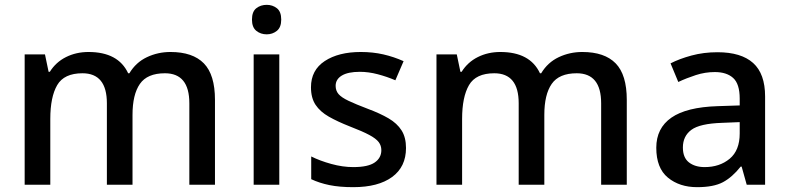

<svg xmlns="http://www.w3.org/2000/svg" viewBox="-20 -764 3262 794"><path d="M685 -549Q777 -549 823 -502Q869 -455 869 -351V0H763V-337Q763 -461 662 -461Q589 -461 558.5 -417Q528 -373 528 -289V0H422V-337Q422 -461 321 -461Q245 -461 216.5 -412Q188 -363 188 -272V0H82V-539H166L181 -467H186Q211 -507 253 -528Q295 -549 346 -549Q469 -549 510 -461H515Q542 -506 587.5 -527.5Q633 -549 685 -549Z M1083 -744Q1107 -744 1125 -730Q1143 -716 1143 -683Q1143 -651 1125 -636.5Q1107 -622 1083 -622Q1058 -622 1040 -636.5Q1022 -651 1022 -683Q1022 -716 1040 -730Q1058 -744 1083 -744ZM1135 -539V0H1029V-539Z M1659 -152Q1659 -74 1601.5 -32Q1544 10 1441 10Q1384 10 1342.5 1.5Q1301 -7 1267 -23V-117Q1303 -99 1350 -86Q1397 -73 1441 -73Q1502 -73 1529.5 -92Q1557 -111 1557 -143Q1557 -162 1546 -176.5Q1535 -191 1507 -206Q1479 -221 1427 -241Q1376 -261 1340 -281.5Q1304 -302 1285 -330.5Q1266 -359 1266 -403Q1266 -474 1323 -511.5Q1380 -549 1472 -549Q1522 -549 1565.5 -539Q1609 -529 1649 -511L1615 -432Q1580 -447 1542 -457Q1504 -467 1468 -467Q1419 -467 1393.5 -451.5Q1368 -436 1368 -409Q1368 -389 1380 -375Q1392 -361 1421.5 -347Q1451 -333 1501 -314Q1552 -295 1587 -274.5Q1622 -254 1640.5 -225Q1659 -196 1659 -152Z M2388 -549Q2480 -549 2526 -502Q2572 -455 2572 -351V0H2466V-337Q2466 -461 2365 -461Q2292 -461 2261.5 -417Q2231 -373 2231 -289V0H2125V-337Q2125 -461 2024 -461Q1948 -461 1919.5 -412Q1891 -363 1891 -272V0H1785V-539H1869L1884 -467H1889Q1914 -507 1956 -528Q1998 -549 2049 -549Q2172 -549 2213 -461H2218Q2245 -506 2290.5 -527.5Q2336 -549 2388 -549Z M2947 -548Q3045 -548 3094.5 -503.5Q3144 -459 3144 -365V0H3068L3047 -75H3043Q3008 -31 2969.5 -10.5Q2931 10 2863 10Q2790 10 2742 -29.5Q2694 -69 2694 -153Q2694 -234 2756.5 -277.5Q2819 -321 2948 -325L3039 -328V-356Q3039 -417 3012 -441.5Q2985 -466 2936 -466Q2896 -466 2857.5 -453.5Q2819 -441 2785 -425L2753 -502Q2790 -521 2840 -534.5Q2890 -548 2947 -548ZM2966 -256Q2874 -253 2839 -227Q2804 -201 2804 -154Q2804 -112 2829 -92.5Q2854 -73 2894 -73Q2956 -73 2997.5 -107.5Q3039 -142 3039 -212V-259Z"/></svg>

Font: Noto Sans Lao Medium
Style: Regular
Weight: 500
Designer: Monotype Design Team
Foundry: Monotype Imaging Inc.
Version: Version 2.003; ttfautohint (v1.8.4.7-5d5b)